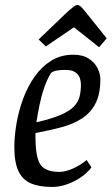

<svg xmlns="http://www.w3.org/2000/svg" viewBox="-20 -729 441 758"><path d="M185.4 9.1Q134.8 9.1 101.7 -5.2Q68.7 -19.5 52.7 -53.8Q36.6 -88 36.6 -147.6Q36.6 -191.4 45.1 -241.3Q53.6 -291.1 71.3 -339.1Q88.9 -387.1 116.7 -426.6Q144.5 -466 182.5 -489.5Q220.4 -513 269.3 -513Q306.6 -513 330.4 -497.6Q354.1 -482.1 365.1 -459.7Q376.2 -437.3 376.2 -415.8Q376.2 -358.3 357.4 -321.3Q338.7 -284.3 304.4 -261.9Q270.1 -239.6 223.3 -226.9Q176.4 -214.1 120 -204V-190.2Q120 -136.3 128.2 -105.7Q136.3 -75.2 157.3 -62.8Q178.2 -50.4 214.3 -50.4Q237.7 -50.4 267.2 -63.3Q296.7 -76.2 322.2 -97.3L341 -68.1Q324.3 -46 298.3 -28.4Q272.4 -10.9 243.1 -0.9Q213.9 9.1 185.4 9.1ZM123.7 -246.2Q184.8 -260.2 220.1 -275.7Q255.4 -291.2 272.3 -309Q289.2 -326.7 294.4 -348.4Q299.5 -370 299.5 -395.4Q299.5 -407.9 295.2 -420.9Q290.9 -434 277.7 -443.5Q264.5 -453.1 236.6 -453.1Q216.2 -453.1 200.7 -449.7Q185.2 -446.2 180.4 -439.1Q165.6 -415.5 154.2 -381.8Q142.7 -348.1 135.6 -312.7Q128.4 -277.3 123.7 -246.2ZM371.3 -542.5 272 -621.3 161 -545.7 132.5 -573.1 234.2 -670.7Q256.8 -692.1 268.2 -700.7Q279.7 -709.3 285 -709.3Q291.5 -709.3 299.1 -702.9Q306.7 -696.4 322.1 -676.4L401.2 -577.7Z"/></svg>

Font: Faustina Light
Style: Italic
Weight: 300
Italic angle: -8°
Designer: Alfonso Garcia
Foundry: http://www.omnibus-type.com
Version: Version 1.200